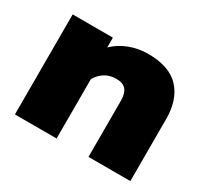

<svg xmlns="http://www.w3.org/2000/svg" viewBox="-109 -646 847 798"><g transform="rotate(30 314.5 -247.5)"><path d="M40 -480H233V-433Q264 -463 306 -479Q348 -495 394 -495Q497 -495 545.5 -442.5Q594 -390 594 -298V0H393V-270Q393 -304 378.5 -321.5Q364 -339 332 -339Q272 -339 240 -285V0H40Z"/></g></svg>

Font: Prompt ExtraBold
Style: Regular
Weight: 800
Designer: Katatrad Team
Foundry: CadsonDemak
Version: Version 1.000